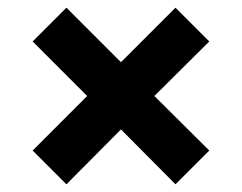

<svg xmlns="http://www.w3.org/2000/svg" viewBox="-20 -630 630 500"><path d="M525 -522 382 -380 525 -238 437 -150 295 -293 153 -150 65 -238 207 -380 65 -522 153 -610 295 -468 437 -610Z"/></svg>

Font: Afrihost Sans Med
Style: Regular
Weight: 500
Designer: Afrihost SP Pty Ltd
Version: Version 1.000